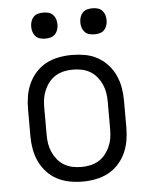

<svg xmlns="http://www.w3.org/2000/svg" viewBox="-53 -781 657 837"><g transform="rotate(-5 275.0 -362.5)"><path d="M275 12Q246 12 217.5 6.5Q189 1 164 -12Q139 -25 119 -46.5Q99 -68 87 -94Q75 -120 70 -148Q65 -176 65 -205V-325Q65 -354 70 -382Q75 -410 87 -436Q99 -462 119 -483.5Q139 -505 164 -518Q189 -531 217.5 -536.5Q246 -542 275 -542Q304 -542 332.5 -537Q361 -532 386 -518.5Q411 -505 431 -483.5Q451 -462 463 -436Q475 -410 480 -382Q485 -354 485 -325V-205Q485 -176 480 -148Q475 -120 463 -94Q451 -68 431 -46.5Q411 -25 386 -12Q361 1 332.5 6.5Q304 12 275 12ZM275 -52Q295 -52 314 -56Q333 -60 350 -70Q367 -80 379.5 -95.5Q392 -111 400 -129Q408 -147 411 -166Q414 -185 414 -205V-325Q414 -345 411 -364Q408 -383 400 -401Q392 -419 379.5 -434.5Q367 -450 350 -460Q333 -470 314 -474Q295 -478 275 -478Q255 -478 236 -474Q217 -470 200 -460Q183 -450 170.5 -434.5Q158 -419 150 -401Q142 -383 139 -364Q136 -345 136 -325V-205Q136 -185 139 -166Q142 -147 150 -129Q158 -111 170.5 -95.5Q183 -80 200 -70Q217 -60 236 -56Q255 -52 275 -52ZM383 -623Q371 -623 359.5 -626Q348 -629 340 -637.5Q332 -646 328.5 -657Q325 -668 325 -680Q325 -692 328.5 -703Q332 -714 340 -722.5Q348 -731 359.5 -734Q371 -737 383 -737Q394 -737 405.5 -734Q417 -731 425 -722.5Q433 -714 436.5 -703Q440 -692 440 -680Q440 -668 436.5 -657Q433 -646 425 -637.5Q417 -629 405.5 -626Q394 -623 383 -623ZM167 -623Q156 -623 144.5 -626Q133 -629 125 -637.5Q117 -646 113.5 -657Q110 -668 110 -680Q110 -692 113.5 -703Q117 -714 125 -722.5Q133 -731 144.5 -734Q156 -737 167 -737Q179 -737 190.5 -734Q202 -731 210 -722.5Q218 -714 221.5 -703Q225 -692 225 -680Q225 -668 221.5 -657Q218 -646 210 -637.5Q202 -629 190.5 -626Q179 -623 167 -623Z"/></g></svg>

Font: Lode
Style: Regular
Weight: 400
Monospace: yes
Designer: Belleve Invis
Foundry: Belleve Invis
Version: Version 29.2.0; ttfautohint (v1.8.3)